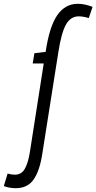

<svg xmlns="http://www.w3.org/2000/svg" viewBox="-139 -770 507 1010"><path d="M-56 220Q-89 220 -119 209L-99 143Q-79 149 -61 149Q-26 149 -8.5 118Q9 87 18 31L91 -436H33L42 -490L101 -497Q121 -631 162.5 -690.5Q204 -750 270 -750Q291 -750 310 -745.5Q329 -741 348 -734L328 -675Q315 -679 301.5 -681.5Q288 -684 275 -684Q233 -684 208.5 -641.5Q184 -599 168 -496L83 42Q69 131 37 175.5Q5 220 -56 220Z"/></svg>

Font: Georama Condensed
Style: Italic
Weight: 400
Width: 3
Italic angle: -9°
Designer: Jean-Baptiste Levee
Foundry: Production Type
Version: Version 1.000